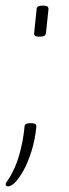

<svg xmlns="http://www.w3.org/2000/svg" viewBox="-26 -545 244 681"><path d="M3 116Q-2 116 -4 114Q-6 112 -6 108Q-5 103 4 90.5Q13 78 26 50Q34 32 40.5 10.5Q47 -11 52.5 -37.5Q58 -64 61 -95Q61 -102 66 -105Q71 -108 80 -108H86Q95 -108 99 -105Q103 -102 103 -96Q98 -47 85.5 -8Q73 31 58 58.5Q43 86 28.5 101Q14 116 3 116ZM111 -415Q94 -415 95 -427L104 -513Q104 -519 109 -522Q114 -525 123 -525H129Q138 -525 142 -522Q146 -519 146 -513L137 -427Q136 -421 131 -418Q126 -415 117 -415Z"/></svg>

Font: Asap Thin
Style: Italic
Weight: 250
Italic angle: -6°
Designer: Pablo Cosgaya
Foundry: Omnibus-Type
Version: Version 3.001